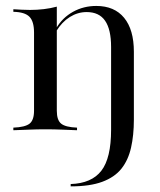

<svg xmlns="http://www.w3.org/2000/svg" viewBox="-20 -447 550 659"><path d="M222.6 192.7V184.7Q294.4 182.3 327.8 139.1Q361.3 96 361.3 -1.6V-285.5Q361.3 -346 340.7 -375.8Q320.2 -405.6 277.4 -405.6Q246.8 -405.6 219.8 -388.7Q192.7 -371.8 173.4 -340.3V-350.8Q194.4 -386.3 230.6 -406.5Q266.9 -426.6 310.5 -426.6Q372.6 -426.6 406 -385.9Q439.5 -345.2 439.5 -269.4V-36.3Q439.5 16.9 429.8 59.7Q420.2 102.4 396.8 131.9Q373.4 161.3 331 177Q288.7 192.7 222.6 192.7ZM25.8 0V-8.9Q66.1 -10.5 81.5 -22.6Q96.8 -34.7 96.8 -66.9V-335.5Q96.8 -373.4 81 -389.5Q65.3 -405.6 25.8 -406.5V-415.3Q40.3 -414.5 54 -413.7Q67.7 -412.9 83.1 -412.9Q107.3 -412.9 130.6 -415.7Q154 -418.5 175 -424.2V-66.9Q175 -34.7 189.9 -22.6Q204.8 -10.5 244.4 -8.9V0Q222.6 -0.8 194.4 -2Q166.1 -3.2 134.7 -3.2Q107.3 -3.2 79 -2Q50.8 -0.8 25.8 0Z"/></svg>

Font: Playfair 144pt
Style: Regular
Weight: 400
Designer: Claus Eggers Sørensen
Foundry: Claus Eggers Sørensen
Version: Version 2.001;gftools[0.9.30]